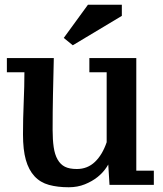

<svg xmlns="http://www.w3.org/2000/svg" viewBox="-20 -775 687 810"><path d="M77 -208Q77 -274 80 -343Q83 -412 83 -470H9V-530H207Q205 -447 203.5 -375.5Q202 -304 202 -227Q202 -186 206.5 -154.5Q211 -123 223 -102Q235 -81 254 -71.5Q273 -62 304 -62Q349 -62 380.5 -92Q412 -122 430 -175V-470H357V-530H555V-55H629V5H442L435 -109H449Q445 -93 430 -70Q415 -47 392 -28.5Q369 -10 338 2.5Q307 15 270 15Q223 15 186.5 5Q150 -5 125.5 -31.5Q101 -58 89 -100.5Q77 -143 77 -208ZM351 -755H494V-708L287 -584L249 -615Z"/></svg>

Font: PT Serif Caption
Style: Semibold
Weight: 600
Designer: A.Korolkova, O.Umpeleva, V.Yefimov
Foundry: ParaType Ltd
Version: Version 1.00;May 2, 2020;FontCreator 12.0.0.2544 64-bit